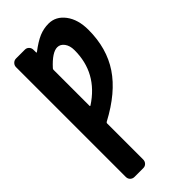

<svg xmlns="http://www.w3.org/2000/svg" viewBox="-294 -804 1089 1089"><g transform="rotate(-45 250.0 -260.0)"><path d="M189.5 -243.2Q348.6 -346.7 347.7 -530.3Q347.7 -565.4 331.1 -587.9Q314.5 -610.4 290 -610.4Q249 -610.4 188.5 -543.9Q185.5 -541 184.6 -535.2V-245.1Q185.5 -241.2 189.5 -243.2ZM349.6 -740.2Q408.2 -740.2 446.8 -689Q485.4 -637.7 485.4 -554.7Q485.4 -407.2 414.1 -300.8Q342.8 -194.3 190.4 -113.3Q185.5 -111.3 184.6 -105.5V184.6Q184.6 199.2 174.8 209.5Q165 219.7 150.4 219.7H80.1Q65.4 219.7 55.2 210Q44.9 200.2 44.9 184.6V-695.3Q44.9 -710 55.2 -720.2Q65.4 -730.5 80.1 -730.5H150.4Q165 -730.5 174.8 -720.2Q184.6 -710 184.6 -695.3V-674.8Q184.6 -673.8 185.5 -672.4Q186.5 -670.9 188.5 -671.9Q238.3 -710 274.4 -725.1Q310.5 -740.2 349.6 -740.2Z"/></g></svg>

Font: Rounded-L Mgen+ 1m bold
Style: Bold
Weight: 700
Designer: [Source Han Sans]
Ryoko NISHIZUKA  (kana & ideographs); Paul D. Hunt (Latin, Greek & Cyrillic); Wenlong ZHANG  (bopomofo
Version: Version 1.059.20150602